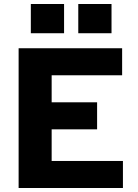

<svg xmlns="http://www.w3.org/2000/svg" viewBox="-20 -939 690 959"><path d="M73 0V-698H590V-563H238V-428H465V-293H238V-135H594V0ZM371 -773V-919H537V-773ZM134 -773V-919H300V-773Z"/></svg>

Font: Azeret Mono Thin
Style: Regular
Weight: 100
Designer: Martin Vácha
Foundry: Displaay
Version: Version 1.002